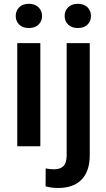

<svg xmlns="http://www.w3.org/2000/svg" viewBox="-20 -749 545 983"><path d="M60.5 -667Q60.5 -693.8 78.4 -711.7Q96.2 -729.5 127.9 -729.5Q159.2 -729.5 177.2 -711.7Q195.3 -693.8 195.3 -667Q195.3 -640.6 177.2 -623Q159.2 -605.5 127.9 -605.5Q96.2 -605.5 78.4 -623Q60.5 -640.6 60.5 -667ZM186.5 -528.3V0H68.4V-528.3ZM311 -667Q311 -693.8 329.1 -711.7Q347.2 -729.5 378.4 -729.5Q410.2 -729.5 428 -711.7Q445.8 -693.8 445.8 -667Q445.8 -640.6 428 -623Q410.2 -605.5 378.4 -605.5Q347.2 -605.5 329.1 -623Q311 -640.6 311 -667ZM321.3 -528.3H439.5V45.9Q439.5 127 397.9 170.2Q356.4 213.4 277.8 213.4Q244.1 213.4 213.4 205.1L213.9 113.3Q234.4 117.7 257.3 117.7Q288.6 117.7 304.9 101.1Q321.3 84.5 321.3 45.9Z"/></svg>

Font: Vazirmatn RD UI FD Medium
Style: Regular
Weight: 500
Designer: Saber Rastikerdar
Foundry: Saber Rastikerdar
Version: Version 33.003